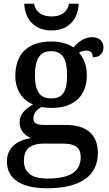

<svg xmlns="http://www.w3.org/2000/svg" viewBox="-20 -769 584 1028"><path d="M256 -606C354 -606 399 -674 401 -749H350C339 -701 305 -681 256 -681C207 -681 173 -701 162 -749H110C112 -674 158 -606 256 -606ZM232 239C418 239 504 167 504 50C504 -38 455 -100 332 -100H218C170 -100 159 -113 159 -136C159 -164 179 -184 203 -196C216 -193 241 -191 257 -191C384 -191 445 -264 445 -365C445 -422 427 -459 403 -487C415 -494 427 -498 444 -498C469 -498 477 -481 477 -462C518 -462 534 -487 534 -516C534 -545 514 -570 473 -570C428 -570 394 -539 373 -515C351 -532 306 -547 257 -547C125 -547 62 -477 62 -362C62 -291 98 -233 157 -210C109 -182 85 -154 85 -113C85 -69 115 -43 145 -30C75 -19 17 20 17 95C17 186 88 239 232 239ZM254 -242C192 -242 167 -283 167 -364C167 -449 191 -495 253 -495C317 -495 339 -451 339 -365C339 -282 318 -242 254 -242ZM234 187C139 187 108 147 108 91C108 16 161 0 213 0H316C378 0 412 17 412 72C412 140 370 187 234 187Z"/></svg>

Font: Noto Serif Myanmar Medium
Style: Regular
Weight: 500
Designer: Ben Mitchell and the Monotype Design Team
Foundry: Monotype Imaging Inc.
Version: Version 2.106